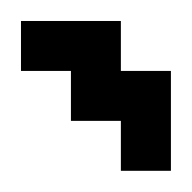

<svg xmlns="http://www.w3.org/2000/svg" viewBox="-20 -639 183 183"><path d="M47.6 -571.4H95.2V-523.8H47.6ZM95.2 -523.8H142.9V-476.2H95.2ZM95.2 -571.4H142.9V-523.8H95.2ZM47.6 -619H95.2V-571.4H47.6ZM0 -619H47.6V-571.4H0Z"/></svg>

Font: Jacquard 12
Style: Regular
Weight: 400
Designer: Sarah Cadigan-Fried
Version: Version 1.000; ttfautohint (v1.8.4.7-5d5b)